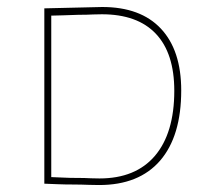

<svg xmlns="http://www.w3.org/2000/svg" viewBox="-20 -530 601 554"><path d="M274.9 -509.8Q385.7 -509.8 444.3 -447.3Q502.9 -384.8 502.9 -269Q502.9 -137.2 441.9 -66.4Q380.9 3.9 266.1 3.9Q251 3.9 237.3 3.4Q230 2.9 215.3 2.7Q200.7 2.4 192.9 2.4Q185.1 2.4 169.2 2.2Q153.3 2 145.5 1.5Q121.6 0.5 107.9 0V-505.9ZM482.9 -268.1Q482.9 -376.5 429.7 -432.6Q376.5 -488.8 273.9 -488.8Q261.7 -488.8 249 -488.3Q242.2 -487.8 228.3 -487.5Q214.4 -487.3 207 -487.3Q176.8 -486.3 162.1 -485.8Q132.8 -484.9 127.9 -484.9V-19Q141.1 -18.6 161.6 -17.6Q168.5 -17.1 182.4 -16.8Q196.3 -16.6 203.1 -16.6Q210 -16.6 222.9 -16.4Q235.8 -16.1 242.2 -15.6Q254.4 -15.1 267.1 -15.1Q371.1 -15.1 426.8 -80.1Q482.9 -146 482.9 -268.1Z"/></svg>

Font: Datalegreya
Style: Dot
Weight: 700
Designer: Figs Lab
Foundry: Figs Lab
Version: Version 1.002;PS 001.002;hotconv 1.0.70;makeotf.lib2.5.58329